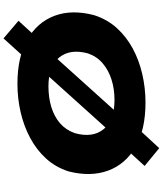

<svg xmlns="http://www.w3.org/2000/svg" viewBox="63 -898 924 1090"><g transform="rotate(-90 525.0 -353.0)"><path d="M488 11Q334 11 236 -45.5Q138 -102 101.5 -201Q65 -300 97 -426Q121 -500 170.5 -554Q220 -608 287.5 -644Q355 -680 433.5 -698Q512 -716 594 -716Q748 -716 846 -659.5Q944 -603 980.5 -505Q1017 -407 984 -281Q960 -206 910.5 -151.5Q861 -97 794 -61Q727 -25 648 -7Q569 11 488 11ZM502 -165Q565 -165 618.5 -182Q672 -199 711 -232.5Q750 -266 767 -316Q794 -417 744 -478.5Q694 -540 580 -540Q516 -540 462 -523.5Q408 -507 370 -474Q332 -441 314 -390Q286 -289 336.5 -227Q387 -165 502 -165ZM229 89 128 6 246 -123 328 -196 681 -588 734 -665 852 -795 952 -710 834 -581 752 -508 400 -117 348 -40Z"/></g></svg>

Font: Nunito Sans 7pt Expanded Black
Style: Italic
Weight: 900
Width: 7
Italic angle: -9°
Designer: Vernon Adams
Foundry: Vernon Adams
Version: Version 3.101;gftools[0.9.27]